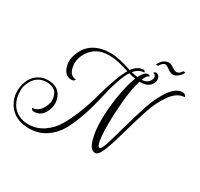

<svg xmlns="http://www.w3.org/2000/svg" viewBox="-184 -1013 1395 1341"><g transform="rotate(30 514.0 -342.5)"><path d="M800 -762.4Q780 -762.4 760.8 -728.8H742.4Q744 -733.6 752.4 -746Q760.8 -758.4 768.8 -766.4Q789.6 -785.6 817.6 -785.6Q832.8 -785.6 855.2 -770Q877.6 -754.4 890.8 -754.4Q904 -754.4 913.6 -761.6Q923.2 -768.8 931.2 -783.2H948.8Q946.4 -776.8 941.2 -767.2Q936 -757.6 917.6 -742Q899.2 -726.4 879.6 -726.4Q860 -726.4 836 -744.4Q812 -762.4 800 -762.4ZM221.6 -516Q272.8 -640 436 -640Q492.8 -640 603.2 -603.2Q640 -654.4 687.2 -654.4Q693.6 -654.4 696.8 -650.4Q700 -646.4 700.8 -639.2Q656.8 -639.2 623.2 -597.6Q648.8 -591.2 674.4 -588Q701.6 -643.2 729.6 -643.2Q742.4 -643.2 744.8 -635.2L745.6 -632Q726.4 -632 709.6 -586.4Q756 -587.2 772.8 -623.2Q778.4 -634.4 778.4 -644.4Q778.4 -654.4 771.6 -661.2Q764.8 -668 756 -668Q760 -680 772.8 -680Q796 -680 803.2 -652.8Q805.6 -644.8 805.6 -636.8Q805.6 -612.8 782.4 -590Q759.2 -567.2 712.8 -567.2H703.2Q680 -491.2 670.8 -384.4Q661.6 -277.6 661.6 -206.4Q661.6 -26.4 693.6 -26.4Q707.2 -26.4 727.2 -91.2Q747.2 -156 772.4 -248Q797.6 -340 828.4 -432.4Q859.2 -524.8 904.8 -589.6Q950.4 -654.4 1002.4 -654.4Q1013.6 -654.4 1021.2 -648.8Q1028.8 -643.2 1032 -631.2Q972.8 -631.2 924.4 -564.4Q876 -497.6 844.8 -401.6Q813.6 -305.6 787.6 -210Q761.6 -114.4 735.6 -47.6Q709.6 19.2 684 19.2Q644 19.2 624.8 -46.4Q605.6 -112 605.6 -196.8Q605.6 -294.4 622.8 -400.4Q640 -506.4 666.4 -570.4Q637.6 -575.2 612 -582.4Q567.2 -513.6 526.4 -328Q510.4 -255.2 483.2 -176Q456 -96.8 422.8 -36.8Q389.6 23.2 331.6 62.4Q273.6 101.6 196.8 101.6Q79.2 101.6 25.6 17.6Q-4 -29.6 -4 -84Q-4 -106.4 0.8 -129.6Q17.6 -207.2 76.8 -240Q108 -257.6 146.4 -257.6Q228.8 -257.6 257.6 -193.6Q269.6 -167.2 269.6 -139.6Q269.6 -112 258.4 -84Q231.2 -16.8 169.6 -16.8Q160 -16.8 153.6 -21.2Q147.2 -25.6 144 -34.4Q165.6 -34.4 184.8 -45.6Q216.8 -64.8 234.4 -115.2Q240 -132 240 -142.8Q240 -153.6 238.4 -167.6Q236.8 -181.6 228 -200Q219.2 -218.4 197.6 -229.6Q176 -240.8 146.4 -240.8Q70.4 -240.8 34.4 -173.6Q13.6 -135.2 13.6 -100.8Q13.6 -66.4 20.8 -39.2Q41.6 36.8 108 65.6Q139.2 79.2 176.8 79.2Q245.6 79.2 300 41.6Q354.4 4 388 -53.2Q421.6 -110.4 451.6 -187.2Q481.6 -264 500 -334.4Q548 -512.8 593.6 -588Q589.6 -588.8 572.4 -594.4Q555.2 -600 549.2 -601.6Q543.2 -603.2 527.6 -607.2Q512 -611.2 503.2 -612.8Q494.4 -614.4 480.8 -616.8Q456.8 -620.8 428 -620.8Q324 -620.8 274.4 -542.4Q245.6 -498.4 245.6 -451.2Q245.6 -437.6 248.8 -423.2Q257.6 -371.2 295.2 -360.8Q302.4 -358.4 310.4 -358.4Q305.6 -340.8 284 -340.8Q235.2 -340.8 215.2 -392.8Q205.6 -417.6 205.6 -448Q205.6 -478.4 221.6 -516Z"/></g></svg>

Font: Rouge Script
Style: Regular
Weight: 400
Designer: Sabrina Mariela Lopez
Foundry: Typesenses
Version: Version 1.003